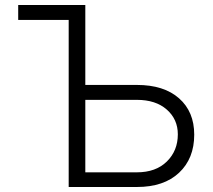

<svg xmlns="http://www.w3.org/2000/svg" viewBox="-20 -747 851 767"><path d="M52.7 -667.5V-727.1H320.8V-407.7H526.9Q634.8 -407.7 695.3 -354.2Q755.9 -300.8 755.9 -209Q755.9 -113.8 695.3 -56.9Q634.8 0 526.9 0H254.4V-667.5ZM320.8 -348.1V-58.6H526.9Q602.5 -58.6 646.5 -101.8Q690.4 -145 690.4 -210.4Q690.4 -270.5 646.2 -309.3Q602.1 -348.1 526.9 -348.1Z"/></svg>

Font: Interop Light
Style: Regular
Weight: 300
Designer: Rasmus Andersson, Google, Jang Haemin
Foundry: jhaemin
Version: Version 1.007